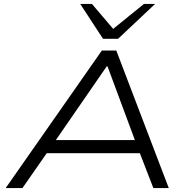

<svg xmlns="http://www.w3.org/2000/svg" viewBox="-20 -964 972 984"><path d="M9 0 502 -705H576L845 0H766L687 -204L728 -179H184L237 -204L95 0ZM527 -624 253 -227 220 -246H712L678 -228L531 -624ZM508 -765 391 -944H451L560 -816L718 -944H775L585 -765Z"/></svg>

Font: Nunito Sans 7pt Expanded Light
Style: Italic
Weight: 300
Width: 7
Italic angle: -9°
Designer: Vernon Adams
Foundry: Vernon Adams
Version: Version 3.101;gftools[0.9.27]